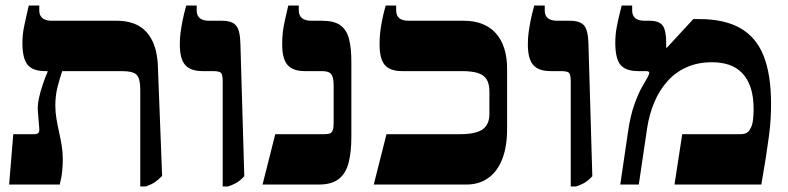

<svg xmlns="http://www.w3.org/2000/svg" viewBox="-20 -667 2848 694"><path d="M487 7V-343Q487 -382 474.5 -396Q462 -410 419 -410H143Q99 -410 80 -432.5Q61 -455 61 -512Q61 -540 66.5 -568Q72 -596 84 -647H122V-628Q122 -611 133.5 -601.5Q145 -592 167 -592H401Q450 -592 482.5 -573Q515 -554 532.5 -515.5Q550 -477 551 -419L566 -31Q551 -16 539 -8Q527 0 507 7ZM13 0 28 -182H104Q115 -182 119 -187Q123 -192 122 -202L117 -263Q115 -285 120.5 -311Q126 -337 135 -363Q144 -389 152 -407V-448H205V-410Q201 -398 196.5 -383.5Q192 -369 188 -353Q184 -337 182 -320Q180 -303 180 -286Q180 -262 184 -238Q188 -214 193.5 -189.5Q199 -165 203 -141Q207 -117 207 -91Q207 -74 205 -50.5Q203 -27 196 0Z M785 7V-372Q785 -397 779 -403.5Q773 -410 749 -410H712Q669 -410 649.5 -432Q630 -454 630 -506Q630 -529 632.5 -548Q635 -567 639.5 -590.5Q644 -614 653 -647H691V-629Q691 -611 702 -601.5Q713 -592 737 -592H782Q819 -592 833.5 -574.5Q848 -557 849 -508L863 -30Q847 -13 833.5 -5.5Q820 2 804 7Z M929 0 975 -182H1153Q1166 -182 1173 -185Q1180 -188 1183 -197Q1186 -206 1186 -222V-358Q1186 -387 1177.5 -398.5Q1169 -410 1144 -410H1081Q1039 -410 1019.5 -432Q1000 -454 1000 -506Q1000 -529 1002 -548Q1004 -567 1009 -590Q1014 -613 1022 -647H1060V-629Q1060 -611 1071.5 -601.5Q1083 -592 1106 -592H1144Q1188 -592 1210.5 -575.5Q1233 -559 1241.5 -526.5Q1250 -494 1250 -445V-173Q1250 -117 1240 -78.5Q1230 -40 1204.5 -20Q1179 0 1133 0Z M1331 0 1377 -182H1643Q1700 -182 1724.5 -199.5Q1749 -217 1749 -255V-336Q1749 -364 1739 -380Q1729 -396 1707.5 -403Q1686 -410 1649 -410H1433Q1390 -410 1371 -432Q1352 -454 1352 -506Q1352 -529 1354 -548Q1356 -567 1360.5 -590.5Q1365 -614 1374 -647H1412V-629Q1412 -611 1423 -601.5Q1434 -592 1458 -592H1656Q1732 -592 1772.5 -546.5Q1813 -501 1813 -417V-202Q1813 -136 1795 -91Q1777 -46 1744 -23Q1711 0 1666 0Z M2043 7V-372Q2043 -397 2037 -403.5Q2031 -410 2007 -410H1970Q1927 -410 1907.5 -432Q1888 -454 1888 -506Q1888 -529 1890.5 -548Q1893 -567 1897.5 -590.5Q1902 -614 1911 -647H1949V-629Q1949 -611 1960 -601.5Q1971 -592 1995 -592H2040Q2077 -592 2091.5 -574.5Q2106 -557 2107 -508L2121 -30Q2105 -13 2091.5 -5.5Q2078 2 2062 7Z M2222 0 2250 -190Q2258 -247 2272.5 -288Q2287 -329 2301.5 -354Q2316 -379 2321 -388Q2324 -394 2325.5 -398Q2327 -402 2327 -404Q2327 -410 2313 -410H2286Q2242 -410 2223 -432.5Q2204 -455 2204 -512Q2204 -540 2209 -568Q2214 -596 2227 -647H2265V-629Q2265 -611 2276 -601.5Q2287 -592 2311 -592H2328Q2362 -592 2375 -575Q2388 -558 2388 -512V-495L2390 -494L2486 -598H2508Q2598 -598 2655.5 -565.5Q2713 -533 2740 -465.5Q2767 -398 2767 -292Q2767 -266 2765.5 -238Q2764 -210 2759.5 -176Q2755 -142 2748.5 -99.5Q2742 -57 2732 0H2418L2446 -182H2655Q2669 -182 2677.5 -186Q2686 -190 2691 -200Q2699 -212 2701.5 -231.5Q2704 -251 2704 -272Q2704 -319 2693 -351Q2682 -383 2662 -403.5Q2642 -424 2614.5 -433Q2587 -442 2554 -442Q2503 -442 2463 -424.5Q2423 -407 2393.5 -374.5Q2364 -342 2345.5 -298.5Q2327 -255 2319 -203L2289 0Z"/></svg>

Font: Noto Serif Hebrew ExtraBold
Style: Regular
Weight: 800
Version: Version 2.003